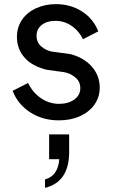

<svg xmlns="http://www.w3.org/2000/svg" viewBox="-20 -571 551 930"><path d="M41 -131 116 -169Q139 -122 179 -95Q219 -68 266 -68Q311 -68 340 -89Q369 -110 369 -144Q369 -177 343 -197.5Q317 -218 287 -222L206 -233Q134 -251 98 -293Q62 -335 62 -392Q62 -439 86.5 -475Q111 -511 154.5 -531Q198 -551 251 -551Q321 -551 376.5 -516Q432 -481 456 -419L382 -381Q362 -422 326.5 -446Q291 -470 248 -470Q207 -470 182 -450Q157 -430 157 -398Q157 -365 180.5 -345.5Q204 -326 232 -321L321 -309Q388 -291 425.5 -247.5Q463 -204 463 -147Q463 -101 438 -65Q413 -29 368 -8.5Q323 12 265 12Q187 12 127 -26.5Q67 -65 41 -131ZM267 200H218V80H315V165Q315 238 285.5 281.5Q256 325 198 339V298Q261 281 267 200Z"/></svg>

Font: Evergrow Sans 
Style: Medium
Weight: 500
Foundry: 10Web
Version: Version 1.000